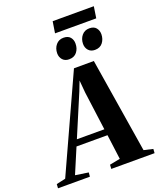

<svg xmlns="http://www.w3.org/2000/svg" viewBox="-273 -1218 1101 1333"><g transform="rotate(-20 278.0 -551.5)"><path d="M-80.5 0 -78.5 -30.5 -11 -45.5 308.5 -745 455.5 -745.5 568 -46 635 -30.5 633 0H313L315 -30.5L392.5 -45.5L368.5 -229H139.5L61.5 -45L158 -30.5L155 0ZM159 -275H362L324 -560.5L316 -652L288.5 -581ZM299 -815Q269 -815 251.8 -834.2Q234.5 -853.5 234.5 -882.5Q235 -919 256 -944.2Q277 -969.5 312 -969.5Q345.5 -969.5 361.8 -950Q378 -930.5 377.5 -902.5Q377.5 -866.5 357.5 -840.8Q337.5 -815 299 -815ZM490 -815Q460 -815 442.8 -834.2Q425.5 -853.5 425.5 -882.5Q426 -919 447 -944.2Q468 -969.5 503 -969.5Q536.5 -969.5 552.5 -950Q568.5 -930.5 568.5 -902.5Q568 -866.5 548 -840.8Q528 -815 490 -815ZM281.5 -1103H585.5L572.5 -1018H268Z"/></g></svg>

Font: Merriweather 96pt ExtraBold
Style: Italic
Weight: 800
Italic angle: -7.8°
Version: Version 2.101